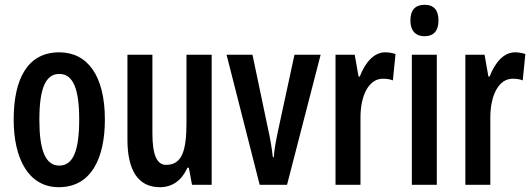

<svg xmlns="http://www.w3.org/2000/svg" viewBox="-20 -770 2218 800"><path d="M417 -272C417 -454 345 -552 227 -552C96 -552 37 -443 37 -272C37 -110 98 10 225 10C361 10 417 -112 417 -272ZM144 -271C144 -399 169 -462 227 -462C285 -462 310 -399 310 -272C310 -143 285 -80 227 -80C169 -80 144 -145 144 -271Z M862 -542H757V-260C757 -143 739 -83 672 -83C633 -83 615 -126 615 -215V-542H511V-188C511 -66 552 10 646 10C698 10 737 -18 761 -71H767L780 0H862Z M1062 0H1176L1316 -542H1207L1138 -223C1129 -179 1122 -142 1121 -115H1117C1112 -158 1105 -198 1096 -237L1032 -542H924Z M1585 -552C1537 -552 1501 -508 1479 -451H1474L1458 -542H1378V0H1482V-280C1482 -375 1518 -442 1575 -442C1591 -442 1605 -440 1617 -435L1628 -545C1612 -550 1598 -552 1585 -552Z M1749 -750C1710 -750 1690 -728 1690 -684C1690 -642 1712 -619 1749 -619C1787 -619 1807 -642 1807 -684C1807 -727 1789 -750 1749 -750ZM1800 -542H1696V0H1800Z M2126 -552C2078 -552 2042 -508 2020 -451H2015L1999 -542H1919V0H2023V-280C2023 -375 2059 -442 2116 -442C2132 -442 2146 -440 2158 -435L2169 -545C2153 -550 2139 -552 2126 -552Z"/></svg>

Font: Noto Sans Display Condensed Medium
Style: Regular
Weight: 500
Width: 3
Designer: Monotype Design Team
Foundry: Monotype Imaging Inc.
Version: Version 1.900